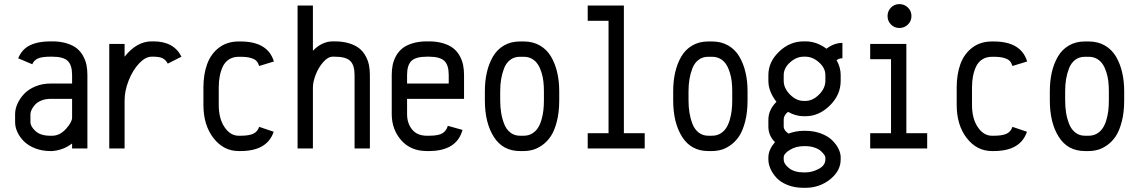

<svg xmlns="http://www.w3.org/2000/svg" viewBox="-20 -710 5442 918"><path d="M220.7 -237.3Q196.3 -237.3 176.8 -229Q157.2 -220.7 146.7 -208.5Q136.2 -196.3 130.9 -184.8Q125.5 -173.3 125.5 -164.6V-126.5Q125.5 -105.5 149.7 -83.3Q173.8 -61 220.7 -61H229.5Q265.6 -61 295.2 -93.5Q324.7 -126 324.7 -147.5V-237.3ZM220.7 -512.2H229.5Q268.6 -512.2 298.6 -502.9Q328.6 -493.7 347.2 -478.8Q365.7 -463.9 377.4 -442.4Q389.2 -420.9 393.6 -398.9Q397.9 -377 397.9 -351.1V0H324.7V-23.9Q282.2 8.3 229.5 12.2H220.7Q182.6 12.2 150.1 0Q117.7 -12.2 96.7 -32.2Q75.7 -52.2 64 -76.7Q52.2 -101.1 52.2 -126.5V-164.6Q52.2 -189.5 64 -215.1Q75.7 -240.7 96.4 -262.2Q117.2 -283.7 149.9 -297.1Q182.6 -310.5 220.7 -310.5H324.7V-351.1Q324.7 -398.9 303.7 -418.9Q282.7 -439 229.5 -439H220.7Q180.7 -439 161.4 -430.4Q142.1 -421.9 134.3 -402.8L66.9 -431.2Q85 -475.1 123.8 -493.7Q162.6 -512.2 220.7 -512.2Z M575.7 0H502.4V-500H575.7V-439Q633.8 -512.2 705.1 -512.2H713.9Q811 -512.2 847.7 -439L782.2 -405.8Q773.4 -422.9 758.3 -430.9Q743.2 -439 713.9 -439H705.1Q675.3 -439 644.8 -406.5Q614.3 -374 595 -324.7Q575.7 -275.4 575.7 -229.5Z M1129.9 -438.5H1121.1Q1093.8 -438.5 1074.2 -425.5Q1054.7 -412.6 1044.7 -390.4Q1034.7 -368.2 1030.3 -344Q1025.9 -319.8 1025.9 -291.5V-208.5Q1025.9 -142.6 1053.7 -101.8Q1081.5 -61 1121.1 -61H1129.9Q1170.4 -61 1190.9 -70.6Q1211.4 -80.1 1219.2 -103.5L1288.6 -80.1Q1257.8 12.2 1129.9 12.2H1121.1Q1048.8 12.2 1000.7 -49.8Q952.6 -111.8 952.6 -208.5V-291.5Q952.6 -355 970.5 -403.8Q988.3 -452.6 1027.1 -482.2Q1065.9 -511.7 1121.1 -511.7H1129.9Q1260.7 -511.7 1289.6 -416L1219.2 -394.5Q1214.8 -408.7 1207 -417.7Q1199.2 -426.8 1180.2 -432.6Q1161.1 -438.5 1129.9 -438.5Z M1476.1 0H1402.8V-683.6H1476.1V-467.3Q1519.5 -512.2 1571.3 -512.2H1580.1Q1619.1 -512.2 1649.2 -502.9Q1679.2 -493.7 1697.8 -478.8Q1716.3 -463.9 1728 -442.4Q1739.7 -420.9 1744.1 -398.9Q1748.5 -377 1748.5 -351.1V0H1675.3V-351.1Q1675.3 -398.9 1654.3 -418.9Q1633.3 -439 1580.1 -439H1571.3Q1547.9 -439 1525.1 -412.8Q1502.4 -386.7 1489.3 -352.5Q1476.1 -318.4 1476.1 -291.5Z M1926.3 -237.3V-164.6Q1926.3 -120.6 1950.4 -90.8Q1974.6 -61 2021.5 -61H2030.3Q2076.7 -61 2095.7 -73Q2114.7 -85 2121.1 -108.4L2191.4 -88.9Q2164.1 12.2 2030.3 12.2H2021.5Q1943.4 12.2 1898.2 -39.6Q1853 -91.3 1853 -164.6V-351.1Q1853 -377 1857.4 -398.9Q1861.8 -420.9 1873.5 -442.4Q1885.3 -463.9 1903.8 -478.8Q1922.4 -493.7 1952.4 -502.9Q1982.4 -512.2 2021.5 -512.2H2030.3Q2069.3 -512.2 2099.4 -502.9Q2129.4 -493.7 2147.9 -478.8Q2166.5 -463.9 2178.2 -442.4Q2189.9 -420.9 2194.3 -398.9Q2198.7 -377 2198.7 -351.1V-237.3ZM2125.5 -310.5V-351.1Q2125.5 -398.9 2104.5 -418.9Q2083.5 -439 2030.3 -439H2021.5Q1968.3 -439 1947.3 -418.9Q1926.3 -398.9 1926.3 -351.1V-310.5Z M2653.8 -274.4V-229.5Q2653.8 -172.9 2642.3 -128.7Q2630.9 -84.5 2613.5 -58.6Q2596.2 -32.7 2572.8 -16.1Q2549.3 0.5 2527.6 6.3Q2505.9 12.2 2483.4 12.2H2466.3Q2384.3 12.2 2341.3 -55.2Q2298.3 -122.6 2298.3 -230V-273.9Q2298.3 -322.8 2307.9 -364.3Q2317.4 -405.8 2336.9 -439.5Q2356.4 -473.1 2389.4 -492.4Q2422.4 -511.7 2465.3 -511.7H2484.4Q2527.8 -511.7 2561 -492.7Q2594.2 -473.6 2614 -440.4Q2633.8 -407.2 2643.8 -365.2Q2653.8 -323.2 2653.8 -274.4ZM2484.4 -438.5H2465.3Q2438.5 -438.5 2419.2 -423.6Q2399.9 -408.7 2390.1 -383.3Q2380.4 -357.9 2376 -331.1Q2371.6 -304.2 2371.6 -273.9V-230Q2371.6 -199.2 2376 -171.6Q2380.4 -144 2390.4 -117.9Q2400.4 -91.8 2419.9 -76.4Q2439.5 -61 2466.3 -61H2483.4Q2505.9 -61 2523.2 -71Q2540.5 -81.1 2551.3 -97.4Q2562 -113.8 2568.6 -136.2Q2575.2 -158.7 2577.9 -181.4Q2580.6 -204.1 2580.6 -229.5V-274.4Q2580.6 -298.3 2578.1 -320.3Q2575.7 -342.3 2568.8 -364.3Q2562 -386.2 2551.5 -402.3Q2541 -418.5 2523.9 -428.5Q2506.8 -438.5 2484.4 -438.5Z M2790 -683.6H2962.9V-73.2H3062.5V0H2790V-73.2H2889.6V-610.4H2790Z M3554.2 -274.4V-229.5Q3554.2 -172.9 3542.7 -128.7Q3531.2 -84.5 3513.9 -58.6Q3496.6 -32.7 3473.1 -16.1Q3449.7 0.5 3428 6.3Q3406.2 12.2 3383.8 12.2H3366.7Q3284.7 12.2 3241.7 -55.2Q3198.7 -122.6 3198.7 -230V-273.9Q3198.7 -322.8 3208.3 -364.3Q3217.8 -405.8 3237.3 -439.5Q3256.8 -473.1 3289.8 -492.4Q3322.8 -511.7 3365.7 -511.7H3384.8Q3428.2 -511.7 3461.4 -492.7Q3494.6 -473.6 3514.4 -440.4Q3534.2 -407.2 3544.2 -365.2Q3554.2 -323.2 3554.2 -274.4ZM3384.8 -438.5H3365.7Q3338.9 -438.5 3319.6 -423.6Q3300.3 -408.7 3290.5 -383.3Q3280.8 -357.9 3276.4 -331.1Q3272 -304.2 3272 -273.9V-230Q3272 -199.2 3276.4 -171.6Q3280.8 -144 3290.8 -117.9Q3300.8 -91.8 3320.3 -76.4Q3339.8 -61 3366.7 -61H3383.8Q3406.2 -61 3423.6 -71Q3440.9 -81.1 3451.7 -97.4Q3462.4 -113.8 3469 -136.2Q3475.6 -158.7 3478.3 -181.4Q3481 -204.1 3481 -229.5V-274.4Q3481 -298.3 3478.5 -320.3Q3476.1 -342.3 3469.2 -364.3Q3462.4 -386.2 3451.9 -402.3Q3441.4 -418.5 3424.3 -428.5Q3407.2 -438.5 3384.8 -438.5Z M3926.3 42.5Q3926.3 37.6 3920.4 29.3Q3914.6 21 3904.1 11.5Q3893.6 2 3874 -4.6Q3854.5 -11.2 3831.1 -11.2H3822.3Q3786.1 -11.2 3756.6 6.6Q3727.1 24.4 3727.1 42.5V52.2Q3727.1 74.2 3752.9 94.2Q3778.8 114.3 3822.3 114.3H3831.1Q3863.3 114.3 3894.8 97.4Q3926.3 80.6 3926.3 52.2ZM3831.1 -439H3822.3Q3788.1 -439 3757.6 -411.9Q3727.1 -384.8 3727.1 -351.1V-323.7Q3727.1 -288.1 3757.3 -257.8Q3787.6 -227.5 3822.3 -227.5H3831.1Q3865.7 -227.5 3896 -257.8Q3926.3 -288.1 3926.3 -323.7V-351.1Q3926.3 -384.8 3895.8 -411.9Q3865.2 -439 3831.1 -439ZM3685.5 -30.3Q3653.8 -61.5 3653.8 -105V-137.2Q3653.8 -185.1 3692.4 -223.1Q3653.8 -272.9 3653.8 -323.7V-351.1Q3653.8 -414.1 3705.1 -463.1Q3756.3 -512.2 3822.3 -512.2H3831.1Q3884.3 -512.2 3931.6 -477.1Q3967.8 -504.9 4007.8 -504.9V-431.6Q3993.2 -431.6 3980 -422.4Q3999.5 -387.2 3999.5 -351.1V-323.7Q3999.5 -256.3 3947.5 -205.3Q3895.5 -154.3 3831.1 -154.3H3822.3Q3784.7 -154.3 3747.6 -175.3Q3727.1 -158.2 3727.1 -139.6V-105Q3727.1 -86.9 3750 -71.3Q3786.1 -84.5 3822.3 -84.5H3831.1Q3870.6 -84.5 3903.8 -72.3Q3937 -60.1 3957.3 -40.8Q3977.5 -21.5 3988.5 0.2Q3999.5 22 3999.5 42.5V52.2Q3999.5 107.4 3948.7 147.7Q3897.9 188 3831.1 188H3822.3Q3779.8 188 3745.8 174.6Q3711.9 161.1 3692.6 140.1Q3673.3 119.1 3663.6 96.4Q3653.8 73.7 3653.8 52.2V42.5Q3653.8 6.3 3685.5 -30.3Z M4240 -592.8Q4223.6 -609.4 4223.6 -633.3Q4223.6 -657.2 4240 -673.8Q4256.3 -690.4 4280.3 -690.4Q4304.2 -690.4 4321 -673.8Q4337.9 -657.2 4337.9 -633.3Q4337.9 -609.4 4321 -592.8Q4304.2 -576.2 4280.3 -576.2Q4256.3 -576.2 4240 -592.8ZM4140.6 -500H4313.5V-73.2H4413.1V0H4140.6V-73.2H4240.2V-426.8H4140.6Z M4731.4 -438.5H4722.7Q4695.3 -438.5 4675.8 -425.5Q4656.2 -412.6 4646.2 -390.4Q4636.2 -368.2 4631.8 -344Q4627.4 -319.8 4627.4 -291.5V-208.5Q4627.4 -142.6 4655.3 -101.8Q4683.1 -61 4722.7 -61H4731.4Q4772 -61 4792.5 -70.6Q4813 -80.1 4820.8 -103.5L4890.1 -80.1Q4859.4 12.2 4731.4 12.2H4722.7Q4650.4 12.2 4602.3 -49.8Q4554.2 -111.8 4554.2 -208.5V-291.5Q4554.2 -355 4572 -403.8Q4589.8 -452.6 4628.7 -482.2Q4667.5 -511.7 4722.7 -511.7H4731.4Q4862.3 -511.7 4891.1 -416L4820.8 -394.5Q4816.4 -408.7 4808.6 -417.7Q4800.8 -426.8 4781.7 -432.6Q4762.7 -438.5 4731.4 -438.5Z M5355 -274.4V-229.5Q5355 -172.9 5343.5 -128.7Q5332 -84.5 5314.7 -58.6Q5297.4 -32.7 5273.9 -16.1Q5250.5 0.5 5228.8 6.3Q5207 12.2 5184.6 12.2H5167.5Q5085.4 12.2 5042.5 -55.2Q4999.5 -122.6 4999.5 -230V-273.9Q4999.5 -322.8 5009 -364.3Q5018.6 -405.8 5038.1 -439.5Q5057.6 -473.1 5090.6 -492.4Q5123.5 -511.7 5166.5 -511.7H5185.5Q5229 -511.7 5262.2 -492.7Q5295.4 -473.6 5315.2 -440.4Q5335 -407.2 5345 -365.2Q5355 -323.2 5355 -274.4ZM5185.5 -438.5H5166.5Q5139.6 -438.5 5120.4 -423.6Q5101.1 -408.7 5091.3 -383.3Q5081.5 -357.9 5077.1 -331.1Q5072.8 -304.2 5072.8 -273.9V-230Q5072.8 -199.2 5077.1 -171.6Q5081.5 -144 5091.6 -117.9Q5101.6 -91.8 5121.1 -76.4Q5140.6 -61 5167.5 -61H5184.6Q5207 -61 5224.4 -71Q5241.7 -81.1 5252.4 -97.4Q5263.2 -113.8 5269.8 -136.2Q5276.4 -158.7 5279.1 -181.4Q5281.7 -204.1 5281.7 -229.5V-274.4Q5281.7 -298.3 5279.3 -320.3Q5276.9 -342.3 5270 -364.3Q5263.2 -386.2 5252.7 -402.3Q5242.2 -418.5 5225.1 -428.5Q5208 -438.5 5185.5 -438.5Z"/></svg>

Font: Anka/Coder Narrow
Style: Regular
Weight: 400
Width: 3
Monospace: yes
Version: Version 001.100